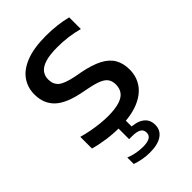

<svg xmlns="http://www.w3.org/2000/svg" viewBox="-240 -696 1001 1001"><g transform="rotate(-45 261.0 -195.0)"><path d="M231.5 7.5Q185.5 7.5 139 1Q92.5 -5.5 52.5 -17V-103Q82.5 -94.5 114 -88.5Q145.5 -82.5 175.8 -79.5Q206 -76.5 231 -76.5Q283.5 -76.5 316 -86.8Q348.5 -97 362.8 -116.8Q377 -136.5 377 -164Q377 -188 367 -204.2Q357 -220.5 332 -231.8Q307 -243 261.5 -252L224 -259.5Q125.5 -278.5 82.5 -319.5Q39.5 -360.5 39.5 -428Q39.5 -479 66.8 -518.2Q94 -557.5 151.5 -580Q209 -602.5 299 -602.5Q340 -602.5 379.5 -597.8Q419 -593 452 -584.5V-498.5Q415 -508.5 376.5 -513.5Q338 -518.5 299 -518.5Q242 -518.5 208.5 -508Q175 -497.5 160.2 -478.2Q145.5 -459 145.5 -433Q145.5 -397.5 168 -377.8Q190.5 -358 254.5 -345L292.5 -338Q361.5 -324.5 403.2 -302.8Q445 -281 464 -248Q483 -215 483 -169.5Q483 -117 455 -77.2Q427 -37.5 371.2 -15Q315.5 7.5 231.5 7.5ZM251.5 212Q225 212 198.8 207.2Q172.5 202.5 149.5 194V146.5Q176 157 200.2 161.2Q224.5 165.5 247.5 165.5Q279 165.5 296 156.2Q313 147 313 126Q313 104.5 296 95Q279 85.5 247 85.5H224V-10H280V67L258 47Q313.5 47 343.5 68Q373.5 89 373.5 129Q373.5 168.5 342 190.2Q310.5 212 251.5 212Z"/></g></svg>

Font: Encode Sans SC SemiExpanded Medium
Style: Regular
Weight: 500
Width: 6
Designer: Multiple Designers
Foundry: Impallari Type
Version: Version 3.002